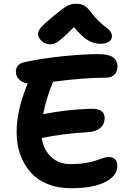

<svg xmlns="http://www.w3.org/2000/svg" viewBox="-20 -981 691 1026"><path d="M249 -744.1Q223.1 -744.1 203.1 -761.7Q183.1 -779.3 183.1 -799.8Q183.1 -814.9 198 -833.3Q212.9 -851.6 268.1 -897Q275.4 -902.8 290.5 -914.8Q305.7 -926.8 310.3 -930.2Q314.9 -933.6 325.7 -941.2Q336.4 -948.7 341.3 -950.7Q346.2 -952.6 355 -956.1Q363.8 -959.5 371.6 -960.2Q379.4 -960.9 389.2 -960.9Q413.6 -960.9 432.1 -949.7Q450.7 -938.5 469.2 -912.1Q488.8 -885.7 511 -865Q533.2 -844.2 546.6 -835.2Q560.1 -826.2 569.1 -814.2Q578.1 -802.2 578.1 -787.1Q578.1 -768.6 561.8 -757.8Q545.4 -747.1 516.1 -747.1Q481 -747.1 449.5 -765.9Q418 -784.7 375 -835.9Q333.5 -793.9 309.1 -773.7Q284.7 -753.4 273.7 -748.8Q262.7 -744.1 249 -744.1ZM358.9 24.9Q288.6 24.9 232.9 1.7Q177.2 -21.5 141.6 -62.5Q106 -103.5 87.4 -157.5Q68.8 -211.4 68.8 -274.9Q68.8 -388.2 123 -522.9Q124 -524.4 125.5 -528.6Q127 -532.7 127.9 -534.2Q97.7 -540 81.3 -557.4Q64.9 -574.7 64.9 -598.1Q64.9 -637.2 106.9 -647.9Q197.8 -668.5 312.7 -680.2Q427.7 -691.9 507.8 -691.9Q607.9 -691.9 607.9 -626Q607.9 -599.1 592 -582.5Q576.2 -565.9 545.9 -565.9Q424.8 -565.9 263.2 -543.9Q225.1 -449.7 210.9 -371.1Q336.9 -396 469.2 -399.9Q539.1 -399.9 539.1 -351.1Q539.1 -315.9 514.9 -296.6Q490.7 -277.3 452.1 -274.9Q309.6 -266.6 203.1 -243.2Q212.4 -180.2 253.7 -142.1Q294.9 -104 357.9 -104Q399.4 -104 435.8 -109.9Q472.2 -115.7 492.2 -123Q512.2 -130.4 530.5 -136.2Q548.8 -142.1 559.1 -142.1Q606.9 -142.1 606.9 -94.2Q606.9 -41 541.7 -8.1Q476.6 24.9 358.9 24.9Z"/></svg>

Font: Shantell Sans Bouncy
Style: Regular
Weight: 600
Designer: Stephen Nixon, Anya Danilova, Shantell Martin
Foundry: Arrow Type
Version: Version 1.006;[9816181b4]